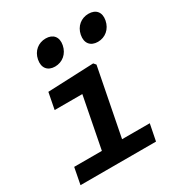

<svg xmlns="http://www.w3.org/2000/svg" viewBox="-182 -916 985 1045"><g transform="rotate(-30 310.0 -393.0)"><path d="M21 0H495.5L516 -103.5H342L424.5 -525L412 -539.5L123.5 -527.5L103.5 -424.5H277.5L215 -103.5H41ZM224.5 -628C271 -628 308.5 -659 318 -708C327.5 -756.5 301.5 -786.5 255.5 -786.5C209 -786.5 172 -756.5 162.5 -708C153 -659 178.5 -628 224.5 -628ZM494 -628C540 -628 577.5 -659 587 -708C596.5 -756.5 571 -786.5 524.5 -786.5C478.5 -786.5 441 -756.5 431.5 -708C422 -659 447.5 -628 494 -628Z"/></g></svg>

Font: Monaspace Neon SemiBold
Style: Italic
Weight: 600
Italic angle: -11°
Designer: Riley Cran & the Lettermatic Team
Foundry: Lettermatic
Version: Version 1.200 (Monaspace Neon)